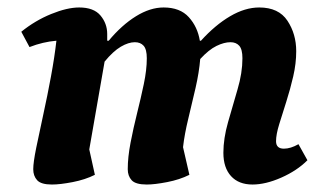

<svg xmlns="http://www.w3.org/2000/svg" viewBox="-20 -482 879 514"><path d="M119 12Q90 12 79.5 0.5Q69 -11 69 -29Q69 -47 77 -86.5Q85 -126 96 -176Q107 -226 116.5 -277.5Q126 -329 131 -373Q95 -370 59 -356L37 -397Q74 -427 117 -444.5Q160 -462 192 -462Q231 -462 249 -440.5Q267 -419 267 -391Q267 -387 267 -382.5Q267 -378 267 -373H271Q306 -415 344 -438.5Q382 -462 418 -462Q462 -462 485.5 -436Q509 -410 515 -373H518Q556 -415 596 -438.5Q636 -462 674 -462Q726 -462 749.5 -426.5Q773 -391 773 -345Q773 -312 765 -277.5Q757 -243 746.5 -210Q736 -177 727.5 -149.5Q719 -122 719 -104Q719 -84 740 -84Q758 -84 779 -96L803 -53Q775 -25 733 -6.5Q691 12 656 12Q619 12 598.5 -10.5Q578 -33 578 -73Q578 -111 590.5 -155Q603 -199 616 -243Q629 -287 629 -326Q629 -350 620.5 -359.5Q612 -369 597 -369Q580 -369 559.5 -359Q539 -349 516 -324Q513 -288 503.5 -246.5Q494 -205 484 -164Q474 -123 470 -88L487 -14Q461 -1 427.5 5.5Q394 12 373 12Q343 12 332.5 0.5Q322 -11 322 -29Q322 -61 329.5 -100Q337 -139 347 -179Q357 -219 365 -257Q373 -295 373 -326Q373 -350 364.5 -359.5Q356 -369 341 -369Q324 -369 303.5 -357Q283 -345 260 -317L219 -82L234 -14Q208 -1 174.5 5.5Q141 12 119 12Z"/></svg>

Font: Petrona ExtraBold
Style: Italic
Weight: 800
Italic angle: -9°
Designer: Ringo R. Seeber
Foundry: Ringo R. Seeber
Version: Version 2.001; ttfautohint (v1.8.3)